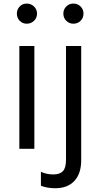

<svg xmlns="http://www.w3.org/2000/svg" viewBox="-20 -798 549 1061"><path d="M88.9 -683.1Q73.2 -699.2 73.2 -722.7Q73.2 -746.1 88.9 -762.2Q104.5 -778.3 127.9 -778.3Q151.4 -778.3 168 -762.2Q184.6 -746.1 184.6 -722.7Q184.6 -699.2 168 -683.1Q151.4 -667 127.9 -667Q104.5 -667 88.9 -683.1ZM86.9 24.4V-543.9H169.9V24.4ZM206.1 151.4Q238.3 166 274.4 166Q310.5 166 327.6 147.9Q344.7 129.9 344.7 85V-543.9H428.7V87.9Q428.7 161.1 391.1 201.7Q353.5 242.2 285.2 242.2Q241.2 242.2 206.1 228.5ZM346.2 -683.1Q330.1 -699.2 330.1 -722.7Q330.1 -746.1 346.2 -762.2Q362.3 -778.3 385.7 -778.3Q409.2 -778.3 425.3 -762.2Q441.4 -746.1 441.4 -722.7Q441.4 -699.2 425.3 -683.1Q409.2 -667 385.7 -667Q362.3 -667 346.2 -683.1Z"/></svg>

Font: GenEi M Gothic v2 Regular
Style: Regular
Weight: 400
Version: Version 2.0